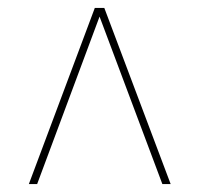

<svg xmlns="http://www.w3.org/2000/svg" viewBox="-20 -734 505 486"><path d="M53 -268H74L232 -692L391 -268H412L244 -714H220Z"/></svg>

Font: Noto Serif Display Condensed Black
Style: Italic
Weight: 900
Width: 3
Italic angle: -12°
Designer: Monotype Design Team
Foundry: Monotype Imaging Inc.
Version: Version 2.009